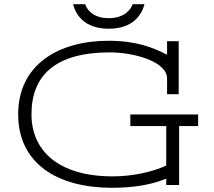

<svg xmlns="http://www.w3.org/2000/svg" viewBox="-20 -876 1013 909"><path d="M828 0V-279H918V-334H597V-279H767V-92C701 -62 608 -41 514 -41C255 -41 129 -164 129 -335C129 -517 240 -628 500 -628C618 -628 771 -583 771 -505V-430H826V-681H771V-617C702 -652 624 -683 493 -683C259 -683 66 -571 66 -335C66 -99 256 13 509 13C598 13 685 3 767 -30V0ZM608 -856C600 -833 571 -790 495 -790C418 -790 391 -833 383 -856H326C338 -808 378 -740 495 -740C611 -740 652 -808 664 -856Z"/></svg>

Font: Stint Ultra Expanded
Style: Regular
Weight: 400
Width: 7
Designer: Astigmatic (AOETI)
Foundry: Astigmatic (AOETI)
Version: Version 1.000